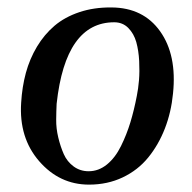

<svg xmlns="http://www.w3.org/2000/svg" viewBox="-20 -483 519 518"><path d="M446.8 -231Q441.9 -180.2 424.8 -136.2Q407.7 -92.3 379.9 -58.1Q352.1 -23.9 311 -4.4Q270 15.1 220.2 15.1Q140.6 15.1 85.7 -48.1Q30.8 -111.3 37.1 -206.1Q39.6 -248.5 49.8 -286.4Q60.1 -324.2 79.8 -357.2Q99.6 -390.1 127.2 -413.6Q154.8 -437 194.1 -450.2Q233.4 -463.4 280.8 -462.9Q366.7 -462.4 412.1 -398.4Q457.5 -334.5 446.8 -231ZM349.1 -224.1Q353 -243.2 355 -266.6Q356.9 -290 355.5 -318.4Q354 -346.7 347.7 -369.4Q341.3 -392.1 326.2 -407.5Q311 -422.9 288.1 -422.9Q156.7 -422.9 132.8 -203.1Q131.8 -183.6 131.6 -160.2Q131.3 -136.7 137.2 -112.1Q143.1 -87.4 152.1 -67.1Q161.1 -46.9 178.7 -33.9Q196.3 -21 219.2 -21Q246.1 -21 268.6 -39.3Q291 -57.6 306.4 -88.9Q321.8 -120.1 331.8 -153.1Q341.8 -186 349.1 -224.1Z"/></svg>

Font: GFS Olga
Style: Regular
Weight: 400
Designer: George Matthiopoulos
Foundry: George Matthiopoulos
Version: Version 1.0